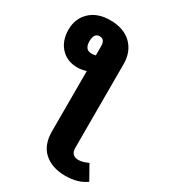

<svg xmlns="http://www.w3.org/2000/svg" viewBox="-262 -870 1057 1202"><g transform="rotate(30 266.5 -268.5)"><path d="M503 78 561 181Q502 224 412 224Q315 224 258 173Q201 122 201 24V-412Q168 -401 138 -401Q64 -401 18 -450Q-28 -499 -28 -580Q-28 -659 25 -710Q78 -761 170 -761Q269 -761 324 -707Q379 -653 379 -564V40Q379 97 434 97Q462 97 503 78ZM171 -521Q188 -521 201 -525V-591Q201 -641 163 -641Q122 -641 122 -582Q122 -521 171 -521Z"/></g></svg>

Font: FiraGO ExtraBold
Style: Regular
Weight: 800
Designer: bBox Type
Foundry: bBox Type GmbH
Version: Version 1.001;PS 001.001;hotconv 1.0.88;makeotf.lib2.5.64775